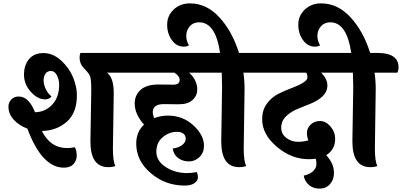

<svg xmlns="http://www.w3.org/2000/svg" viewBox="-20 -982 2378 1136"><path d="M435 -418Q435 -315 375.5 -262Q316 -209 228 -207Q278 -106 376 -106Q402 -106 423 -111Q434 -89 434 -61Q434 -33 415 -11.5Q396 10 358 10Q228 10 142 -221Q93 -239 61.5 -273.5Q30 -308 30 -351Q30 -375 46.5 -393Q63 -411 90 -411Q151 -411 187 -318Q248 -319 289 -363Q330 -407 330 -480Q330 -512 316.5 -537Q303 -562 281.5 -562Q260 -562 249 -546Q238 -530 238 -505.5Q238 -481 251.5 -453.5Q265 -426 285 -412Q272 -394 246 -394Q203 -394 162.5 -438.5Q122 -483 122 -540Q122 -597 152 -632.5Q182 -668 237.5 -668Q293 -668 341 -624.5Q389 -581 412 -525Q435 -469 435 -418ZM515 -145 520 -447Q520 -510 513.5 -529Q507 -548 479 -575.5Q451 -603 451 -642Q451 -659 456 -669H662Q788 -669 788 -584Q788 -566 781 -552H613Q653 -523 653 -431L648 -105Q648 -25 663 0Q645 7 621 7Q515 7 515 -145Z M917 -482 1005 -481Q1043 -481 1043 -509Q1043 -521 1034 -533Q1025 -545 1011 -552H781Q655 -552 655 -642Q655 -659 660 -669H1162Q1288 -669 1288 -584Q1288 -566 1281 -552H1099Q1147 -508 1147 -453Q1147 -415 1119 -390Q1091 -365 1038 -365L949 -366Q884 -366 884 -318Q884 -301 893 -283Q930 -298 974 -298Q1061 -298 1124 -240.5Q1187 -183 1187 -120Q1187 -79 1160.5 -53Q1134 -27 1097.5 -27Q1061 -27 1034 -47Q1007 -67 1002 -103Q1038 -108 1058.5 -124.5Q1079 -141 1079 -160.5Q1079 -180 1065.5 -191Q1052 -202 1027 -202Q981 -202 943 -170.5Q905 -139 905 -84.5Q905 -30 960 6Q1015 42 1087 42Q1115 42 1144 36Q1151 50 1151 68.5Q1151 87 1130.5 101.5Q1110 116 1073 116Q958 116 872 42.5Q786 -31 786 -132Q786 -201 832 -245Q777 -306 777 -370Q777 -419 812 -450.5Q847 -482 917 -482Z M1289 -145 1294 -469Q1294 -500 1292 -552H1259Q1133 -552 1133 -642Q1133 -659 1138 -669H1282Q1256 -850 1158 -850Q1123 -850 1102.5 -826Q1082 -802 1082 -770.5Q1082 -739 1098 -714Q1086 -706 1067 -706Q1025 -706 997 -744.5Q969 -783 969 -836Q969 -889 1007.5 -925.5Q1046 -962 1104 -962Q1202 -962 1278 -879.5Q1354 -797 1394 -669H1436Q1562 -669 1562 -584Q1562 -566 1555 -552H1420Q1427 -506 1427 -453L1422 -105Q1422 -25 1437 0Q1420 7 1395 7Q1289 7 1289 -145Z M1911 -669Q2037 -669 2037 -584Q2037 -566 2030 -552H1880Q1917 -515 1917 -477.5Q1917 -440 1889 -413Q1861 -386 1821 -370Q1781 -354 1740.5 -337.5Q1700 -321 1672 -293.5Q1644 -266 1644 -227Q1644 -188 1675 -165.5Q1706 -143 1742 -143Q1778 -143 1805 -152Q1796 -170 1796 -196.5Q1796 -223 1817.5 -244.5Q1839 -266 1873.5 -266Q1908 -266 1935.5 -233.5Q1963 -201 1963 -160Q1963 -97 1910 -64Q1956 -15 1956 41Q1956 81 1932.5 107.5Q1909 134 1871 134Q1833 134 1808 112.5Q1783 91 1777 57Q1810 51 1831 32Q1852 13 1852 -10.5Q1852 -34 1848 -43Q1829 -40 1807 -40Q1705 -40 1618 -113.5Q1531 -187 1531 -277Q1531 -330 1558.5 -368Q1586 -406 1625.5 -426Q1665 -446 1704.5 -460.5Q1744 -475 1771.5 -491.5Q1799 -508 1799 -524Q1799 -540 1792 -552H1554Q1428 -552 1428 -642Q1428 -659 1433 -669Z M2065 -145 2070 -469Q2070 -500 2068 -552H2035Q1909 -552 1909 -642Q1909 -659 1914 -669H2058Q2032 -850 1934 -850Q1899 -850 1878.5 -826Q1858 -802 1858 -770.5Q1858 -739 1874 -714Q1862 -706 1843 -706Q1801 -706 1773 -744.5Q1745 -783 1745 -836Q1745 -889 1783.5 -925.5Q1822 -962 1880 -962Q1978 -962 2054 -879.5Q2130 -797 2170 -669H2212Q2338 -669 2338 -584Q2338 -566 2331 -552H2196Q2203 -506 2203 -453L2198 -105Q2198 -25 2213 0Q2196 7 2171 7Q2065 7 2065 -145Z"/></svg>

Font: Laila
Style: Bold
Weight: 700
Designer: Hitesh Malaviya
Foundry: Indian Type Foundry
Version: Version 1.302;PS 1.0;hotconv 1.0.78;makeotf.lib2.5.61930; tt